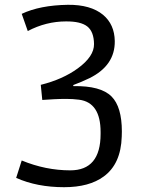

<svg xmlns="http://www.w3.org/2000/svg" viewBox="-20 -777 623 807"><path d="M492.2 -224.1 491.7 -203.1Q488.3 -87.9 416 -35.2Q355 9.8 249.5 9.8Q135.7 9.8 47.9 -29.3L71.3 -102.5Q171.9 -61 275.4 -61Q402.8 -61 402.8 -213.9V-222.2Q402.8 -346.2 312.5 -357.9Q286.1 -361.3 258.5 -361.3Q231 -361.3 206.1 -359.9L157.7 -356.9L151.4 -420.4Q243.7 -443.4 307.1 -489.7Q376 -540 375.2 -592Q374.5 -644 346.9 -665.8Q319.3 -687.5 257.3 -687Q173.8 -687 96.7 -646.5L71.3 -718.8Q147.5 -754.9 265.1 -756.8Q360.8 -757.8 413.1 -714.8Q461.4 -674.3 462.4 -604.5Q463.9 -501.5 355.5 -448.2Q323.2 -432.6 287.6 -419.4L288.6 -415Q403.3 -417 448.7 -371.6Q492.2 -328.1 492.2 -224.1Z"/></svg>

Font: Armata
Style: Regular
Weight: 400
Designer: Viktoriya Grabowska
Foundry: Viktoriya Grabowska
Version: Version 1.002